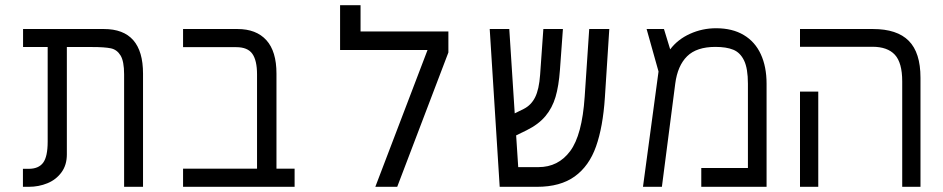

<svg xmlns="http://www.w3.org/2000/svg" viewBox="-20 -721 3640 741"><path d="M335.5 -539.5H238V-125Q238 -84 217.2 -55.8Q196.5 -27.5 163 -13.8Q129.5 0 91 0H68.5V-69.5H91Q129 -69.5 146.5 -93Q164 -116.5 164 -174.5V-539.5H69V-609H381Q532 -609 532 -437V0H459V-434Q459 -484.5 445.2 -507Q431.5 -529.5 407.8 -534.5Q384 -539.5 335.5 -539.5Z M891.5 -539H686.5V-609H896.5Q969 -609 1008 -566Q1047 -523 1047 -437V-70H1117V0H686.5V-70H972V-434Q972 -487.5 954 -513.2Q936 -539 891.5 -539Z M1710.5 -599.5V-518.5L1513 0H1428.5L1630 -528H1292.5V-701H1371.5V-599.5Z M1870 -609H1945.5L1966.5 -283.5L2001 -300.5Q2030 -315 2045.2 -345.5Q2060.5 -376 2064.5 -432.5L2077 -609H2152.5L2141 -451Q2136.5 -389 2124 -346.8Q2111.5 -304.5 2085 -272.8Q2058.5 -241 2012 -218L1972 -198.5L1980 -76H2058Q2134.5 -76 2180.5 -137.8Q2226.5 -199.5 2236.5 -347.5L2254 -609H2331.5L2314.5 -345Q2307 -231 2280.2 -155.5Q2253.5 -80 2198 -40Q2142.5 0 2052.5 0H1908.5Z M2938.5 -398V0H2686.5V-72.5H2866.5V-398Q2866.5 -456.5 2851.8 -487.2Q2837 -518 2810.2 -529Q2783.5 -540 2741 -540Q2668.5 -540 2631.8 -503.8Q2595 -467.5 2586 -398L2534.5 0H2461.5L2521.5 -445L2475.5 -609H2542.5L2566.5 -530.5Q2595.5 -569 2643 -590.5Q2690.5 -612 2743.5 -612Q2806.5 -612 2850.2 -586Q2894 -560 2916.2 -511.8Q2938.5 -463.5 2938.5 -398Z M3347 -540.5H3067.5V-609H3349Q3442 -609 3487.2 -563.5Q3532.5 -518 3532.5 -421V0H3462V-407Q3462 -479 3433.5 -509.8Q3405 -540.5 3347 -540.5ZM3067.5 -367.5H3138V0H3067.5Z"/></svg>

Font: JuliaMono Light
Style: Regular
Weight: 300
Monospace: yes
Designer: cormullion
Foundry: corm
Version: Version 0.054; ttfautohint (v1.8.4)